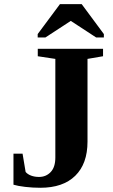

<svg xmlns="http://www.w3.org/2000/svg" viewBox="-20 -888 540 918"><path d="M244.6 -606.4 160.6 -619.1V-654.8H472.7V-619.1L398.4 -606.4V-210.9Q398.4 -105 339.8 -47.6Q281.2 9.8 172.9 9.8Q136.2 9.8 100.8 5.6Q65.4 1.5 44.4 -4.9V-153.3H87.9L102.5 -65.9Q111.8 -54.7 128.9 -48.3Q146 -42 166.5 -42Q200.2 -42 222.4 -65.4Q244.6 -88.9 244.6 -134.8ZM160.2 -709V-725.1L266.6 -868.2H370.6L476.6 -725.1V-709H439.5L318.4 -788.1L197.3 -709Z"/></svg>

Font: Tinos
Style: Bold
Weight: 700
Designer: Steve Matteson
Foundry: Monotype Imaging Inc.
Version: Version 1.23